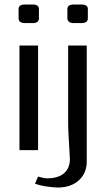

<svg xmlns="http://www.w3.org/2000/svg" viewBox="-20 -670 471 857"><path d="M372.1 -587.9Q372.1 -566.9 342.8 -566.9H310.1Q293.5 -566.9 287.1 -573.5Q280.8 -580.1 280.8 -587.9V-629.9Q280.8 -649.9 310.1 -649.9H342.8Q372.1 -649.9 372.1 -629.9ZM189.9 126Q239.3 126 265.6 103.5Q292 81.1 292 39.1Q292 33.7 288.1 -28.8Q284.2 -91.3 284.2 -116.2V-466.8H367.2V50.8Q367.2 103 331.8 135Q296.4 167 237.8 167Q221.2 167 190.9 162.8Q160.6 158.7 136.2 149.9L149.9 118.2Q176.3 126 189.9 126ZM153.8 -587.9Q153.8 -566.9 125 -566.9H91.8Q63 -566.9 63 -587.9V-629.9Q63 -649.9 91.8 -649.9H125Q153.8 -649.9 153.8 -629.9ZM66.9 0V-466.8H149.9V0Z"/></svg>

Font: Resagokr
Style: Regular
Weight: 500
Designer: gluk
Foundry: gluk
Version: Version 0.95